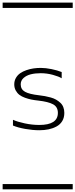

<svg xmlns="http://www.w3.org/2000/svg" viewBox="-20 -990 570 1453"><path d="M446.8 -397.5Q425.8 -411.1 380.1 -423.6Q334.5 -436 288.1 -436Q246.1 -436 213.1 -427.7Q180.2 -419.4 158.4 -399.9Q136.7 -380.4 136.7 -351.6Q136.7 -313.5 169.4 -295.4Q202.1 -277.3 275.4 -269Q299.8 -266.1 320.1 -262.5Q340.3 -258.8 363.5 -252.4Q386.7 -246.1 404.1 -236.1Q421.4 -226.1 436.3 -212.6Q451.2 -199.2 459 -179.4Q466.8 -159.7 466.8 -135.7Q466.8 -100.1 451.2 -74Q435.5 -47.9 408 -33Q380.4 -18.1 347.9 -11.2Q315.4 -4.4 277.3 -4.4Q227.1 -4.4 170.9 -14.4Q114.7 -24.4 78.1 -40V-83.5Q110.8 -68.4 167 -56.4Q223.1 -44.4 277.3 -44.4Q418 -44.4 418 -135.7Q418 -180.7 382.1 -200.4Q346.2 -220.2 268.6 -229Q240.2 -231.9 217.3 -236.6Q194.3 -241.2 169.2 -250.2Q144 -259.3 127.2 -272Q110.4 -284.7 99.1 -305.2Q87.9 -325.7 87.9 -351.6Q87.9 -378.4 100.3 -400.1Q112.8 -421.9 132.8 -435.8Q152.8 -449.7 179.7 -459Q206.5 -468.3 233.4 -472.2Q260.3 -476.1 288.1 -476.1Q325.7 -476.1 369.9 -467Q414.1 -458 446.8 -444.8ZM0 402.8H530.3V442.9H0ZM0 -970.2H530.3V-930.2H0Z"/></svg>

Font: AzarMehrMSRS1
Style: Regular
Weight: 1
Designer: Amin Abedi
Version: Version 1.00